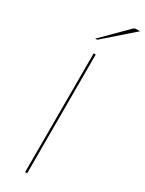

<svg xmlns="http://www.w3.org/2000/svg" viewBox="-239 -948 741 980"><g transform="rotate(30 132.0 -458.0)"><path d="M85 0ZM128 0H116V-700H128ZM264.5 -916 100 -772Q98 -770 95.8 -769.5Q93.5 -769 91 -769H85L225.5 -909Q229.5 -913 233.8 -914.5Q238 -916 246.5 -916Z"/></g></svg>

Font: Lato Hairline
Style: Regular
Weight: 100
Designer: Lukasz Dziedzic
Foundry: tyPoland Lukasz Dziedzic
Version: Version 2.007; 2014-02-27